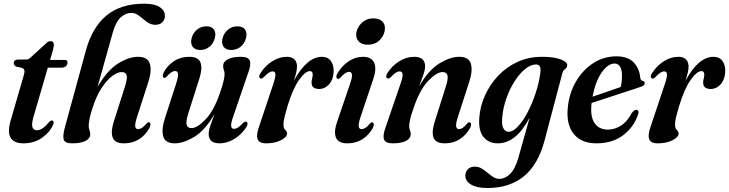

<svg xmlns="http://www.w3.org/2000/svg" viewBox="-20 -748 3850 1014"><path d="M96.5 -389.5 65.5 -396Q52.5 -403.5 52.5 -414.5Q52.5 -433.5 76.5 -433.5H115Q125 -433.5 131.5 -436.5Q138 -439.5 146 -448.5L220.5 -516Q232 -530.5 246.5 -530.5Q264.5 -530.5 264.5 -511.5Q264.5 -506.5 263 -498.8Q261.5 -491 258.5 -479.5L244.5 -431.5H322.5Q336.5 -431.5 336.5 -418Q336.5 -405 327.2 -397.8Q318 -390.5 303 -390.5H232.5L157.5 -133Q145.5 -91 151.5 -75.5Q157.5 -60 175.5 -60Q203.5 -60 238 -102Q248.5 -113 255 -112Q266.5 -110.5 262 -93Q246.5 -53 204.2 -22Q162 9 103.5 9Q52 9 35 -22.8Q18 -54.5 39 -121L103.5 -343Q110.5 -365 109 -374.8Q107.5 -384.5 96.5 -389.5Z M469.5 -180Q456.5 -141.5 452.5 -118.8Q448.5 -96 448.5 -82.5Q448.5 -70.5 452.5 -61Q456.5 -51.5 456.5 -39.5Q456.5 -17 431.8 -4Q407 9 361 9Q322.5 9 316.5 -10.8Q310.5 -30.5 323 -77L434.5 -484.5Q467.5 -604 542.5 -666.2Q617.5 -728.5 742.5 -728.5Q796.5 -728.5 823.8 -710.5Q851 -692.5 851 -665Q851 -644.5 837.8 -630.8Q824.5 -617 800.5 -617Q776 -617 755.2 -632.8Q734.5 -648.5 715 -664.2Q695.5 -680 674 -680Q644.5 -680 618.2 -657Q592 -634 575.5 -576L495 -288.5Q546 -376.5 603 -412.2Q660 -448 709 -448Q761 -448 771.8 -410.2Q782.5 -372.5 762.5 -312L704 -131.5Q692 -94.5 694.2 -80.2Q696.5 -66 709.5 -66Q718.5 -66 729 -72.2Q739.5 -78.5 754.5 -96Q761.5 -103.5 766.5 -102.5Q772.5 -101.5 774.2 -93.5Q776 -85.5 768.5 -71Q748.5 -34.5 714.5 -12.8Q680.5 9 634.5 9Q586.5 9 575.2 -21.2Q564 -51.5 580.5 -104L640 -291Q653.5 -333 648.8 -350.2Q644 -367.5 622.5 -367.5Q601 -367.5 572.5 -346.2Q544 -325 516.5 -283.2Q489 -241.5 469.5 -180Z M1278.5 -105.5Q1286 -104.5 1287 -96Q1288 -87.5 1281.5 -77.5Q1257 -38.5 1218.5 -14.8Q1180 9 1140 9Q1082 9 1082 -40.5Q1082 -60 1091.8 -87.5Q1101.5 -115 1113.5 -146.5Q1063.5 -60 1006.5 -25.5Q949.5 9 903 9Q852 9 841.8 -28.5Q831.5 -66 852 -126.5L910.5 -307.5Q922.5 -344.5 920 -358.8Q917.5 -373 904.5 -373Q895.5 -373 885.2 -366.5Q875 -360 860.5 -343.5Q852.5 -335.5 848 -336.5Q842 -337 840.2 -345.2Q838.5 -353.5 845.5 -367.5Q865 -403 899.2 -425.5Q933.5 -448 979.5 -448Q1027.5 -448 1038.8 -417.8Q1050 -387.5 1033.5 -335L974 -148Q961 -106 965.8 -88.8Q970.5 -71.5 991.5 -71.5Q1021 -71.5 1065 -116.8Q1109 -162 1142 -258Q1156 -298.5 1161 -320.8Q1166 -343 1166 -356.5Q1166 -369 1162.2 -378.2Q1158.5 -387.5 1158.5 -400Q1158.5 -422 1183 -435Q1207.5 -448 1253 -448Q1291.5 -448 1299.2 -427.5Q1307 -407 1291 -364.5L1212.5 -135Q1199 -97 1200.8 -82.2Q1202.5 -67.5 1216 -67.5Q1225 -67.5 1236.2 -74.2Q1247.5 -81 1265.5 -100Q1273 -106.5 1278.5 -105.5ZM1037 -484Q1009.5 -484 997.2 -501.2Q985 -518.5 992 -546.5Q999.5 -574.5 1020.8 -591.8Q1042 -609 1070 -609Q1098 -609 1110 -591.8Q1122 -574.5 1114.5 -546.5Q1107.5 -518.5 1086.5 -501.2Q1065.5 -484 1037 -484ZM1201 -484Q1173 -484 1160.8 -501.2Q1148.5 -518.5 1155.5 -546.5Q1163 -574.5 1184.5 -591.8Q1206 -609 1234 -609Q1262 -609 1274.2 -591.8Q1286.5 -574.5 1279 -546.5Q1272 -518.5 1250.8 -501.2Q1229.5 -484 1201 -484Z M1358 -333.5Q1350.5 -334 1349.2 -342Q1348 -350 1355 -360.5Q1379.5 -400 1417.2 -424Q1455 -448 1494.5 -448Q1521 -448 1534.8 -434.5Q1548.5 -421 1548.5 -397.5Q1548.5 -382 1544.2 -363.8Q1540 -345.5 1533 -323Q1601 -448 1680.5 -448Q1711.5 -448 1727.8 -425.5Q1744 -403 1742 -367Q1739.5 -326 1717.2 -302Q1695 -278 1666.5 -278Q1625.5 -278 1625.5 -311.5Q1625.5 -323 1628.5 -333.2Q1631.5 -343.5 1631.5 -354.5Q1631.5 -372.5 1616.5 -372.5Q1592.5 -372.5 1559.5 -326Q1526.5 -279.5 1498 -186.5Q1487.5 -150.5 1482.2 -128.2Q1477 -106 1477 -89Q1477 -70 1486.5 -61.8Q1496 -53.5 1496 -43Q1496 -24 1464 -7.5Q1432 9 1386 9Q1348 9 1340.2 -13.8Q1332.5 -36.5 1348.5 -80.5L1423 -303.5Q1436 -342 1434.5 -356.5Q1433 -371 1419.5 -371Q1410.5 -371 1399.8 -364.2Q1389 -357.5 1371 -338.5Q1363.5 -332 1358 -333.5Z M1921.5 -512Q1892.5 -512 1877 -526.5Q1861.5 -541 1861 -563.5Q1861 -583.5 1872.2 -603.8Q1883.5 -624 1903.8 -637.5Q1924 -651 1951 -651Q1982 -651 1997.5 -636.2Q2013 -621.5 2013 -599.5Q2013 -567 1988.5 -539.5Q1964 -512 1921.5 -512ZM1884 -130Q1872.5 -95 1874.5 -80.5Q1876.5 -66 1890 -66Q1898.5 -66 1909 -72.2Q1919.5 -78.5 1934.5 -96Q1941 -103 1946 -102Q1952 -101.5 1953.8 -93.2Q1955.5 -85 1948.5 -71Q1928 -34.5 1894 -12.8Q1860 9 1814.5 9Q1766.5 9 1754.2 -21.5Q1742 -52 1760.5 -105L1828.5 -304.5Q1840.5 -338.5 1838.8 -353.5Q1837 -368.5 1823.5 -368.5Q1814 -368.5 1803.5 -361.8Q1793 -355 1776 -336.5Q1769.5 -330.5 1764.5 -331.5Q1758.5 -332 1756.8 -339.8Q1755 -347.5 1762 -360.5Q1785.5 -400.5 1821 -424.2Q1856.5 -448 1897 -448Q1942 -448 1956 -416.5Q1970 -385 1951.5 -331Z M2028.5 -333.5Q2021 -334 2020 -342.5Q2019 -351 2025.5 -361.5Q2050.5 -401 2088.8 -424.5Q2127 -448 2167 -448Q2225 -448 2225 -398Q2225 -378.5 2215.2 -351Q2205.5 -323.5 2193.5 -292Q2244 -379 2301.2 -413.5Q2358.5 -448 2405.5 -448Q2456.5 -448 2467 -410.5Q2477.5 -373 2457 -312L2398.5 -131.5Q2386.5 -94.5 2389 -80.2Q2391.5 -66 2404.5 -66Q2413 -66 2423 -72.2Q2433 -78.5 2448 -96.5Q2454.5 -103.5 2459.5 -102.5Q2465.5 -101.5 2467.5 -93.5Q2469.5 -85.5 2462.5 -71.5Q2441.5 -34.5 2408 -12.8Q2374.5 9 2329.5 9Q2281 9 2269.8 -21Q2258.5 -51 2275.5 -104L2334.5 -291Q2348 -333 2343.2 -350.2Q2338.5 -367.5 2317.5 -367.5Q2287 -367.5 2242.8 -322.2Q2198.5 -277 2165.5 -181Q2151 -140.5 2146 -118Q2141 -95.5 2141 -82.5Q2141 -70 2145 -60.8Q2149 -51.5 2149 -39Q2149 -17 2124.2 -4Q2099.5 9 2054 9Q2016 9 2008.2 -11.5Q2000.5 -32 2016 -74.5L2094.5 -303.5Q2108 -341.5 2106.2 -356.2Q2104.5 -371 2091 -371Q2081.5 -371 2070.2 -364Q2059 -357 2042 -339Q2034.5 -332.5 2028.5 -333.5Z M2856 -6Q2822.5 121 2746.8 183Q2671 245 2553.5 245Q2498.5 245 2468 226.8Q2437.5 208.5 2437.5 180Q2437.5 160 2450.8 146Q2464 132 2488 132Q2507 132 2523.5 141.8Q2540 151.5 2555 164.5Q2570 177.5 2585.2 187Q2600.5 196.5 2617 196.5Q2648.5 196.5 2675.2 169.2Q2702 142 2718.5 82L2777.5 -127.5Q2740 -56.5 2698.2 -23.8Q2656.5 9 2609 9Q2560.5 9 2533 -25.2Q2505.5 -59.5 2511.5 -128.5Q2516 -187 2541.2 -243.8Q2566.5 -300.5 2609.8 -346.8Q2653 -393 2712 -420.5Q2771 -448 2843.5 -448Q2905.5 -448 2941.5 -434.2Q2977.5 -420.5 2975.5 -403Q2974.5 -389 2964.2 -383Q2954 -377 2949.5 -360ZM2633 -133Q2628 -88.5 2638.5 -70.2Q2649 -52 2665 -52Q2689.5 -52 2716.2 -81Q2743 -110 2767.2 -156.5Q2791.5 -203 2809.2 -257.2Q2827 -311.5 2833.5 -362Q2840.5 -407.5 2811 -407.5Q2782.5 -407.5 2753 -383.2Q2723.5 -359 2697.8 -318.8Q2672 -278.5 2654.8 -229.8Q2637.5 -181 2633 -133Z M3351 -147.5Q3331 -81.5 3274 -36.2Q3217 9 3129.5 9Q3050 9 3010 -40.8Q2970 -90.5 2978.5 -177.5Q2985 -253 3020.5 -315Q3056 -377 3112 -413.8Q3168 -450.5 3235.5 -450.5Q3296.5 -450.5 3327 -417.8Q3357.5 -385 3361 -338.5Q3363 -323 3375 -320.5Q3384 -318.5 3385 -310Q3386 -296.5 3364.5 -289.5Q3348 -284 3317 -273.8Q3286 -263.5 3248.2 -251.2Q3210.5 -239 3172.8 -226.5Q3135 -214 3104.5 -204.5Q3104.5 -202.5 3104 -200.5Q3096.5 -134 3119.5 -98.8Q3142.5 -63.5 3191 -63.5Q3226.5 -63.5 3259.8 -84.8Q3293 -106 3317.5 -152.5Q3333 -170.5 3343.5 -168Q3355 -165 3351 -147.5ZM3225.5 -412.5Q3190.5 -412.5 3157.2 -364.5Q3124 -316.5 3109.5 -237.5Q3146 -250 3188 -264.2Q3230 -278.5 3258 -288.5Q3264.5 -313 3265 -350Q3265 -378.5 3255 -395.5Q3245 -412.5 3225.5 -412.5Z M3426 -333.5Q3418.5 -334 3417.2 -342Q3416 -350 3423 -360.5Q3447.5 -400 3485.2 -424Q3523 -448 3562.5 -448Q3589 -448 3602.8 -434.5Q3616.5 -421 3616.5 -397.5Q3616.5 -382 3612.2 -363.8Q3608 -345.5 3601 -323Q3669 -448 3748.5 -448Q3779.5 -448 3795.8 -425.5Q3812 -403 3810 -367Q3807.5 -326 3785.2 -302Q3763 -278 3734.5 -278Q3693.5 -278 3693.5 -311.5Q3693.5 -323 3696.5 -333.2Q3699.5 -343.5 3699.5 -354.5Q3699.5 -372.5 3684.5 -372.5Q3660.5 -372.5 3627.5 -326Q3594.5 -279.5 3566 -186.5Q3555.5 -150.5 3550.2 -128.2Q3545 -106 3545 -89Q3545 -70 3554.5 -61.8Q3564 -53.5 3564 -43Q3564 -24 3532 -7.5Q3500 9 3454 9Q3416 9 3408.2 -13.8Q3400.5 -36.5 3416.5 -80.5L3491 -303.5Q3504 -342 3502.5 -356.5Q3501 -371 3487.5 -371Q3478.5 -371 3467.8 -364.2Q3457 -357.5 3439 -338.5Q3431.5 -332 3426 -333.5Z"/></svg>

Font: Fraunces 144pt S050 SemiBold
Style: Italic
Weight: 600
Italic angle: -16°
Version: Version 1.000; ttfautohint (v1.8.3)